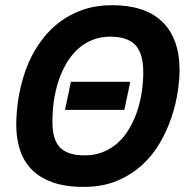

<svg xmlns="http://www.w3.org/2000/svg" viewBox="-20 -710 725 744"><path d="M304.2 14.2Q232.4 14.2 182.6 -3.9Q132.8 -22 101.8 -54.2Q70.8 -86.4 56.9 -130.4Q43 -174.3 43 -226.1Q43 -253.4 45.7 -283.4Q48.3 -313.5 54.2 -344.5Q60.1 -375.5 69.3 -407.2Q78.6 -439 91.8 -469.2Q111.8 -514.2 141.4 -554.2Q170.9 -594.2 210.9 -624.5Q251 -654.8 302 -672.4Q353 -689.9 416 -689.9Q477.1 -689.9 525.4 -674.3Q573.7 -658.7 607.2 -627.2Q640.6 -595.7 658.2 -548.6Q675.8 -501.5 675.8 -438Q675.8 -404.8 668.9 -356.2Q662.1 -307.6 644 -253.9Q627.4 -204.6 599.9 -156.7Q572.3 -108.9 530.8 -70.8Q489.3 -32.7 433.3 -9.3Q377.4 14.2 304.2 14.2ZM183.1 -236.8Q183.1 -168 213.1 -137.9Q243.2 -107.9 307.1 -107.9Q347.7 -107.9 380.1 -121.3Q412.6 -134.8 437.5 -157.5Q462.4 -180.2 480.2 -210.4Q498 -240.7 509.8 -273.9Q523.4 -313.5 529.3 -353.5Q535.2 -393.6 535.2 -429.2Q535.2 -502.4 504.9 -535.2Q474.6 -567.9 407.2 -567.9Q372.6 -567.9 343.8 -557.4Q314.9 -546.9 291.7 -528.3Q268.6 -509.8 250.7 -484.9Q232.9 -460 220.2 -431.2Q209.5 -407.7 202.4 -382.8Q195.3 -357.9 190.9 -332.5Q186.5 -307.1 184.8 -283Q183.1 -258.8 183.1 -236.8ZM231.9 -284.2 254.9 -393.1H484.9L461.9 -284.2Z"/></svg>

Font: Clear Sans
Style: Bold Italic
Weight: 700
Italic angle: -12°
Foundry: Intel Corporation
Version: Version 1.00